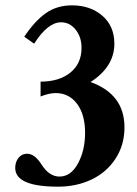

<svg xmlns="http://www.w3.org/2000/svg" viewBox="-20 -683 509 714"><path d="M195.8 11.2Q36.6 11.2 36.6 -58.6Q36.6 -80.6 48.8 -95.9Q61 -111.3 81.1 -111.3Q108.9 -111.3 134.8 -70.8Q163.1 -26.4 201.2 -26.4Q243.7 -26.4 270 -75.2Q296.4 -124 296.4 -189Q296.4 -257.3 266.4 -297.1Q236.3 -336.9 187 -336.9Q163.1 -336.9 130.9 -324.2V-379.4Q200.2 -379.4 241.7 -413.1Q283.2 -446.8 283.2 -504.9Q283.2 -545.4 261.2 -572.8Q239.3 -600.1 207 -600.1Q157.7 -600.1 106.9 -520.5L70.3 -546.4Q107.9 -603.5 149.4 -633.3Q190.9 -663.1 247.6 -663.1Q315.9 -663.1 360.6 -624.5Q405.3 -585.9 405.3 -520.5Q405.3 -435.1 316.9 -377.9Q442.9 -332.5 442.9 -209.5Q442.9 -144 409.9 -93.3Q377 -42.5 320.8 -15.6Q264.6 11.2 195.8 11.2Z"/></svg>

Font: Elstob 10pt
Style: Bold
Weight: 700
Designer: Peter S. Baker
Version: Version 1.015